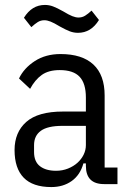

<svg xmlns="http://www.w3.org/2000/svg" viewBox="-20 -746 523 778"><path d="M402 0Q328 0 328 -74V-84H318Q305 -37 270.5 -12.5Q236 12 188 12Q113 12 76 -26Q39 -64 39 -138Q39 -210 86.5 -252Q134 -294 235 -294H328V-351Q328 -408 302.5 -435Q277 -462 222 -462Q177 -462 149.5 -442.5Q122 -423 102 -386L57 -428Q77 -470 121 -498.5Q165 -527 225 -527Q313 -527 358.5 -484.5Q404 -442 404 -359V-67H456V0ZM207 -54Q233 -54 255.5 -63Q278 -72 294 -86.5Q310 -101 319 -119.5Q328 -138 328 -158V-236H233Q173 -236 145.5 -216Q118 -196 118 -158V-130Q118 -91 142 -72.5Q166 -54 207 -54ZM296 -613Q279 -613 263 -619Q247 -625 222 -639Q199 -653 185 -658.5Q171 -664 160 -664Q145 -664 133 -656.5Q121 -649 107 -636L77 -674Q109 -726 162 -726Q179 -726 195 -720Q211 -714 236 -700Q259 -686 273 -680.5Q287 -675 298 -675Q313 -675 325 -682.5Q337 -690 351 -703L381 -665Q349 -613 296 -613Z"/></svg>

Font: IBM Plex Sans Cond
Style: Regular
Weight: 400
Width: 3
Designer: Mike Abbink, Paul van der Laan, Pieter van Rosmalen
Foundry: Bold Monday
Version: Version 1.3